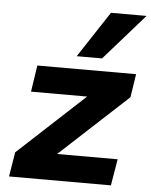

<svg xmlns="http://www.w3.org/2000/svg" viewBox="-54 -815 678 860"><g transform="rotate(5 285.0 -385.0)"><path d="M19 0 37 -110 373 -421 361 -387H84L102 -506H546L530 -401L188 -85L200 -119H497L477 0ZM274 -563 410 -770H570L388 -563Z"/></g></svg>

Font: Nunito Sans 6pt ExtraBold
Style: Italic
Weight: 800
Italic angle: -9°
Version: Version 3.101;gftools[0.9.27]